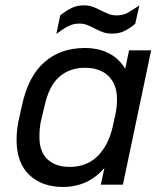

<svg xmlns="http://www.w3.org/2000/svg" viewBox="-20 -702 609 730"><path d="M43 -169.9Q43 -204.1 49.8 -239.3L63.5 -300.8Q86.9 -411.1 148.4 -465.3Q210 -519.5 301.8 -519.5Q355.5 -519.5 394.5 -499Q433.6 -478.5 456.1 -440.4L470.7 -510.7H554.7L447.3 0H363.3L377 -63.5Q315.4 8.8 218.8 8.8Q139.6 8.8 91.3 -37.1Q43 -83 43 -169.9ZM408.2 -218.8 419.9 -272.5Q424.8 -296.9 424.8 -325.2Q424.8 -380.9 392.6 -412.6Q360.4 -444.3 302.7 -444.3Q244.1 -444.3 204.6 -409.2Q165 -374 148.4 -294.9L134.8 -238.3Q129.9 -211.9 129.9 -181.6Q129.9 -124 161.1 -95.7Q192.4 -67.4 244.1 -67.4Q309.6 -67.4 350.6 -107.9Q391.6 -148.4 408.2 -218.8ZM209 -643.6Q232.4 -662.1 252.9 -671.9Q273.4 -681.6 297.9 -681.6Q316.4 -681.6 331.1 -676.8Q345.7 -671.9 363.3 -662.1Q381.8 -653.3 394 -648.4Q406.2 -643.6 423.8 -643.6Q446.3 -643.6 463.4 -652.3Q480.5 -661.1 509.8 -681.6L494.1 -611.3Q471.7 -592.8 451.7 -583.5Q431.6 -574.2 407.2 -574.2Q387.7 -574.2 373 -579.1Q358.4 -584 339.8 -593.8Q323.2 -602.5 310.5 -607.4Q297.9 -612.3 281.2 -612.3Q259.8 -612.3 241.7 -603.5Q223.6 -594.7 194.3 -573.2Z"/></svg>

Font: Dinish Expanded
Style: Italic
Weight: 400
Width: 7
Italic angle: -12°
Designer: Charles Nix
Foundry: Playbeing
Version: Version 2.005; ttfautohint (v1.8.3)